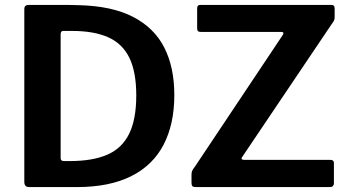

<svg xmlns="http://www.w3.org/2000/svg" viewBox="-20 -762 1425 782"><path d="M99 0Q79 0 79 -21V-724Q79 -734 83.5 -738Q88 -742 99 -742Q119 -742 145.5 -742Q172 -742 200.5 -742Q229 -742 254.5 -742Q280 -742 299 -741Q435 -738 521.5 -693.5Q608 -649 649 -568.5Q690 -488 690 -375Q690 -257 646.5 -173Q603 -89 514.5 -44.5Q426 0 292 0ZM240 -106H265Q357 -106 417 -132Q477 -158 506 -217Q535 -276 535 -373Q535 -469 507 -526.5Q479 -584 421 -610Q363 -636 274 -636H237Q227 -636 227 -622V-118Q227 -106 240 -106ZM778 0Q768 0 764 -3.5Q760 -7 760 -17V-49Q760 -60 762.5 -66Q765 -72 775 -85L1132 -620Q1139 -632 1125 -632H798Q789 -632 786 -635.5Q783 -639 783 -648V-728Q783 -742 795 -742H1330Q1343 -742 1343 -728V-692Q1343 -684 1340.5 -678.5Q1338 -673 1331 -664L966 -122Q962 -116 965 -113.5Q968 -111 974 -111H1325Q1340 -111 1340 -98V-15Q1340 -9 1336 -4.5Q1332 0 1323 0H778Z"/></svg>

Font: Libre Franklin Thin SemiBold
Style: Regular
Weight: 600
Version: Version 3.000